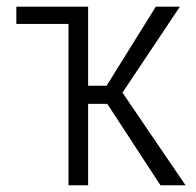

<svg xmlns="http://www.w3.org/2000/svg" viewBox="-20 -548 581 568"><path d="M240.7 -240.7V0H182.6V-477.1H28.3V-528.3H240.7V-294.4H295.4L440.9 -528.3H512.2L342.3 -273.9L528.8 0H454.6L297.4 -240.7Z"/></svg>

Font: RobotoCondensed-Light
Style: Light
Weight: 300
Designer: Google
Version: Version 1.200311; 2013